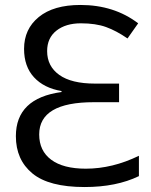

<svg xmlns="http://www.w3.org/2000/svg" viewBox="-20 -744 608 774"><path d="M304 -724Q440 -724 537 -650L494 -589Q449 -620 407.5 -635Q366 -650 306 -650Q245 -650 207.5 -620.5Q170 -591 170 -538Q170 -477 219 -442Q268 -407 363 -407H460V-332H358Q138 -332 138 -202Q138 -136 186.5 -100Q235 -64 326 -64Q433 -64 540 -116V-34Q449 10 321 10Q177 10 110.5 -45Q44 -100 44 -195Q44 -348 228 -373V-377Q157 -389 117 -432.5Q77 -476 77 -547Q77 -627 136.5 -675.5Q196 -724 304 -724Z"/></svg>

Font: Advent Sans Logo
Style: Regular
Weight: 400
Designer: Types & Symbols
Foundry: Types & Symbols
Version: Version 1.002